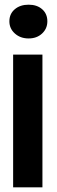

<svg xmlns="http://www.w3.org/2000/svg" viewBox="-20 -585 244 819"><path d="M36 214V-352H161V214ZM102 -565Q138 -565 160 -545.5Q182 -526 182 -494Q182 -463 159.5 -442Q137 -421 102 -421Q67 -421 43.5 -442Q20 -463 20 -494Q20 -526 43 -545.5Q66 -565 102 -565Z"/></svg>

Font: Reem Kufi
Style: Bold
Weight: 700
Designer: Khaled Hosny
Version: Version 1.001